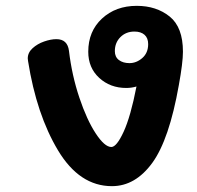

<svg xmlns="http://www.w3.org/2000/svg" viewBox="-20 -634 674 657"><path d="M606 -457Q606 -420 592 -343Q559 -156 501 -76.5Q443 3 363 3Q252 3 178.5 -119.5Q105 -242 76 -425L75 -434Q75 -454 91.5 -469Q108 -484 131 -492Q154 -500 173 -500Q211 -500 216 -460Q226 -376 251.5 -300Q277 -224 307.5 -177.5Q338 -131 361 -131Q379 -131 403 -183Q427 -235 447 -338Q430 -333 412 -333Q357 -333 319.5 -367.5Q282 -402 282 -457Q282 -527 329 -570.5Q376 -614 448 -614Q515 -614 560.5 -577.5Q606 -541 606 -457ZM423 -418Q447 -418 467 -435.5Q487 -453 487 -483Q487 -504 474.5 -515Q462 -526 440 -526Q411 -526 392 -507Q373 -488 373 -459Q373 -439 387 -428.5Q401 -418 423 -418Z"/></svg>

Font: Mali
Style: Bold Italic
Weight: 700
Italic angle: -10°
Version: Version 1.000; ttfautohint (v1.6)